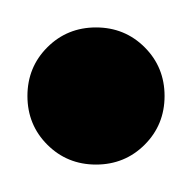

<svg xmlns="http://www.w3.org/2000/svg" viewBox="-20 -120 140 140"><path d="M0 -50H100H0ZM50 -100Q29 -100 14.5 -85.5Q0 -71 0 -50Q0 -29 14.5 -14.5Q29 0 50 0Q71 0 85.5 -14.5Q100 -29 100 -50Q100 -71 85.5 -85.5Q71 -100 50 -100ZM50 -100Q29 -100 14.5 -85.5Q0 -71 0 -50Q0 -29 14.5 -14.5Q29 0 50 0Q71 0 85.5 -14.5Q100 -29 100 -50Q100 -71 85.5 -85.5Q71 -100 50 -100Z"/></svg>

Font: Wavefont SemiBold
Style: Regular
Weight: 600
Version: Version 3.004;gftools[0.9.33]